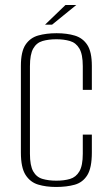

<svg xmlns="http://www.w3.org/2000/svg" viewBox="-20 -731 440 763"><path d="M203 12Q163 12 131.5 2.5Q100 -7 81.5 -36Q63 -65 63 -125V-469Q63 -526 81.5 -553.5Q100 -581 132 -590Q164 -599 205 -599Q246 -599 277.5 -589.5Q309 -580 327 -552.5Q345 -525 345 -469V-374H309V-468Q309 -515 295.5 -538Q282 -561 258 -568Q234 -575 204 -575Q173 -575 149 -568Q125 -561 112 -538Q99 -515 99 -468V-120Q99 -73 112 -50Q125 -27 149 -20Q173 -13 204 -13Q235 -13 258.5 -20Q282 -27 295.5 -50Q309 -73 309 -120V-196H345V-125Q345 -64 327 -35Q309 -6 277 3Q245 12 203 12ZM159 -633 240 -711H283L187 -633Z"/></svg>

Font: Alumni Sans ExtraLight
Style: Regular
Weight: 250
Version: Version 1.018